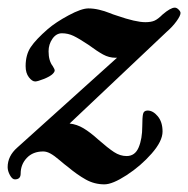

<svg xmlns="http://www.w3.org/2000/svg" viewBox="-20 -449 492 502"><path d="M452 -415Q452 -408 441.5 -393.5Q431 -379 416 -366L162 -126Q181 -124 198.5 -113.5Q216 -103 237 -84Q262 -62 278 -51.5Q294 -41 311 -41Q333 -41 342.5 -63.5Q352 -86 352 -119Q352 -142 354 -151Q356 -160 366 -160Q380 -160 392.5 -145Q405 -130 405 -105Q405 -80 376.5 -47.5Q348 -15 311 9Q274 33 253 33Q227 33 204.5 20.5Q182 8 157 -13Q150 -18 136 -30Q122 -42 112 -47.5Q102 -53 93 -53Q66 -53 50 -36Q34 -19 34 5Q34 20 19 20Q12 20 6 9Q0 -2 0 -12Q0 -41 25 -63L286 -298H282Q265 -298 249.5 -306.5Q234 -315 211 -332Q187 -348 172.5 -355Q158 -362 142 -362Q127 -362 117 -347.5Q107 -333 107 -315Q107 -290 118 -276Q123 -268 123 -265Q123 -261 118 -256Q111 -249 94.5 -242.5Q78 -236 72 -236Q64 -236 55.5 -247Q47 -258 47 -276Q47 -306 60.5 -326Q74 -346 105 -373Q126 -391 159.5 -409Q193 -427 211 -427Q225 -427 239.5 -423.5Q254 -420 265 -415.5Q276 -411 286 -408Q335 -391 360 -391Q375 -391 384 -395Q393 -399 405 -411Q426 -429 437 -429Q442 -429 447 -424Q452 -419 452 -415Z"/></svg>

Font: EB Garamond SemiBold
Style: Italic
Weight: 600
Italic angle: -17.2°
Designer: Georg Duffner and Octavio Pardo
Foundry: Georg Duffner
Version: Version 1.000